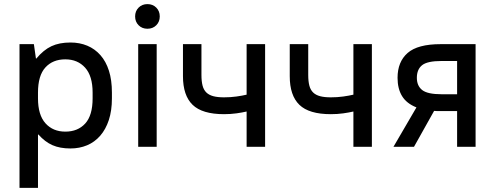

<svg xmlns="http://www.w3.org/2000/svg" viewBox="-20 -715 2411 935"><path d="M75 -500H145L155 -430H157Q192 -472 230.5 -490Q269 -508 323 -508Q368 -508 405 -492.5Q442 -477 469 -446.5Q496 -416 510.5 -370.5Q525 -325 525 -264V-236Q525 -176 510 -130.5Q495 -85 468 -54Q441 -23 404 -7.5Q367 8 323 8Q272 8 235.5 -8Q199 -24 167 -60H165V200H75ZM298 -74Q359 -74 395 -113.5Q431 -153 431 -236V-264Q431 -345 394.5 -385.5Q358 -426 298 -426Q237 -426 201 -386.5Q165 -347 165 -264V-236Q165 -155 201.5 -114.5Q238 -74 298 -74Z M653 -500H743V0H653ZM698 -575Q672 -575 655 -592Q638 -609 638 -635Q638 -661 655 -678Q672 -695 698 -695Q724 -695 741 -678Q758 -661 758 -635Q758 -609 741 -592Q724 -575 698 -575Z M1071 -159Q965 -159 918 -204.5Q871 -250 871 -344V-500H961V-350Q961 -319 966.5 -298Q972 -277 985 -264.5Q998 -252 1019 -246.5Q1040 -241 1071 -241Q1103 -241 1131.5 -245Q1160 -249 1181 -254V-500H1271V0H1181V-172Q1160 -167 1131.5 -163Q1103 -159 1071 -159Z M1591 -159Q1485 -159 1438 -204.5Q1391 -250 1391 -344V-500H1481V-350Q1481 -319 1486.5 -298Q1492 -277 1505 -264.5Q1518 -252 1539 -246.5Q1560 -241 1591 -241Q1623 -241 1651.5 -245Q1680 -249 1701 -254V-500H1791V0H1701V-172Q1680 -167 1651.5 -163Q1623 -159 1591 -159Z M2008 -192Q1960 -211 1938 -247Q1916 -283 1916 -336Q1916 -414 1965 -457Q2014 -500 2126 -500H2296V0H2206V-174H2126Q2118 -174 2110 -174Q2102 -174 2094 -175L1996 0H1896ZM2010 -336Q2010 -297 2036 -276.5Q2062 -256 2131 -256H2206V-418H2131Q2061 -418 2035.5 -397.5Q2010 -377 2010 -336Z"/></svg>

Font: PT Root UI Medium
Style: Regular
Weight: 500
Designer: Vitaly Kuzmin
Foundry: ParaType Ltd.
Version: Version 2.001G